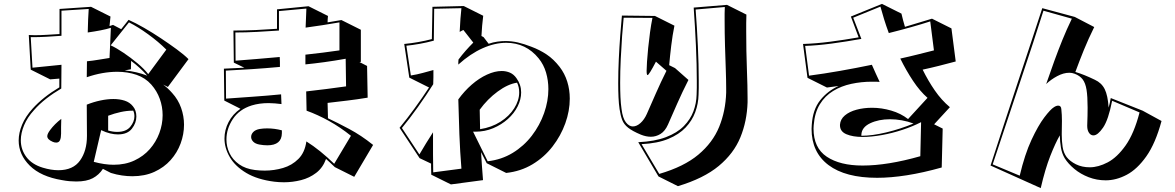

<svg xmlns="http://www.w3.org/2000/svg" viewBox="-20 -839 6040 987"><path d="M509 29Q489 60 457 77Q425 94 372 94Q356 94 338 92.5Q320 91 299 87Q190 69 133 12.5Q76 -44 76 -117Q76 -156 93.5 -198Q111 -240 147 -280Q201 -340 285 -390V-435L238 -431L138 -481L128 -659Q136 -659 143.5 -658.5Q151 -658 159 -658Q188 -658 220 -660Q252 -662 286 -664V-793L448 -804L548 -754L543 -705L561 -711L603 -689L641 -737Q677 -721 720.5 -696Q764 -671 807.5 -642Q851 -613 888.5 -585.5Q926 -558 949 -535L843 -392L819 -404Q844 -385 865 -361Q896 -327 911 -284.5Q926 -242 926 -198Q926 -149 908.5 -101.5Q891 -54 857 -16Q823 22 773.5 44.5Q724 67 660 67Q635 67 607 63Q579 59 550 50ZM462 -7Q518 8 564 8Q624 8 671 -14Q718 -36 750 -72.5Q782 -109 799 -154.5Q816 -200 816 -247Q816 -290 801.5 -330.5Q787 -371 758 -404Q727 -439 681.5 -454.5Q636 -470 583 -470Q507 -470 426 -442Q426 -462 426.5 -483Q427 -504 427 -524Q458 -527 487 -532Q516 -537 543 -541L550 -696Q528 -689 497 -683Q466 -677 431 -672Q432 -707 433 -738Q434 -769 436 -793L296 -784V-655Q256 -652 218.5 -650Q181 -648 153 -648H138L147 -491Q179 -494 217 -498Q255 -502 296 -506Q296 -475 295.5 -444Q295 -413 295 -384Q254 -360 218 -332Q182 -304 155 -273Q121 -236 104 -195.5Q87 -155 87 -118Q87 -70 115.5 -32Q144 6 200 23Q243 36 280 36Q356 36 391.5 -14Q427 -64 427 -140V-145Q427 -177 426.5 -216.5Q426 -256 426 -301Q461 -315 496.5 -322.5Q532 -330 563 -330Q595 -330 621 -321.5Q647 -313 663 -293Q681 -272 681 -240Q681 -207 658 -177.5Q635 -148 586 -148Q568 -148 546.5 -153Q525 -158 500 -170ZM835 -584Q795 -624 742 -662.5Q689 -701 643 -724L549 -606Q579 -592 616 -567Q653 -542 687 -513.5Q721 -485 742 -458ZM621 -477Q683 -471 737 -450Q701 -491 654 -526L653 -483ZM660 -270Q632 -270 600 -263Q568 -256 536 -244V-168Q560 -161 582 -161Q628 -161 649.5 -187Q671 -213 671 -241Q671 -257 665 -270ZM295 -228Q294 -206 294 -186Q294 -166 294 -152Q294 -131 288.5 -118.5Q283 -106 269 -106Q260 -106 251 -110Q223 -122 223 -139Q223 -151 238 -171Q249 -186 263.5 -200.5Q278 -215 295 -228Z M1701 20Q1689 8 1678 -2Q1667 -12 1656 -22Q1640 23 1605.5 49.5Q1571 76 1527.5 87Q1484 98 1440 98Q1414 98 1390 95Q1303 84 1246 50Q1189 16 1161.5 -31Q1134 -78 1134 -127Q1134 -171 1155 -211.5Q1176 -252 1216 -280L1133 -322L1131 -486Q1154 -487 1184 -488.5Q1214 -490 1236 -491L1182 -517L1180 -682Q1238 -682 1293.5 -684.5Q1349 -687 1404 -691V-791L1566 -807L1666 -757Q1665 -748 1664.5 -740Q1664 -732 1664 -724L1735 -736L1835 -686V-521L1828 -520L1867 -500L1870 -337Q1816 -328 1765.5 -322Q1715 -316 1664 -310L1666 -231Q1713 -209 1775 -176Q1837 -143 1898 -94L1801 70ZM1784 -141Q1729 -185 1671.5 -217Q1614 -249 1556 -270L1554 -369Q1607 -375 1658.5 -381.5Q1710 -388 1759 -395L1757 -537Q1702 -527 1647 -519.5Q1592 -512 1550 -508V-558Q1596 -563 1640 -568.5Q1684 -574 1725 -580V-724Q1640 -709 1551 -697Q1552 -720 1553 -745Q1554 -770 1555 -795L1414 -782V-682Q1356 -678 1299.5 -675Q1243 -672 1190 -672L1191 -527Q1246 -531 1303 -536Q1360 -541 1418 -546Q1419 -533 1419 -520Q1419 -507 1419 -495Q1343 -488 1274 -483.5Q1205 -479 1141 -476L1142 -332Q1210 -337 1282 -342Q1354 -347 1425 -354L1427 -304Q1410 -306 1393.5 -307.5Q1377 -309 1361 -309Q1313 -309 1274 -297Q1210 -277 1177 -227Q1144 -177 1144 -122Q1144 -85 1160 -51.5Q1176 -18 1209 5.5Q1242 29 1291 35Q1315 38 1341 38Q1389 38 1435 24.5Q1481 11 1514 -22Q1547 -55 1555 -112Q1590 -90 1626 -61Q1662 -32 1698 3ZM1429 -154Q1428 -92 1354 -92Q1345 -92 1334.5 -93Q1324 -94 1313 -96Q1292 -100 1281.5 -111Q1271 -122 1271 -135Q1271 -149 1282 -160.5Q1293 -172 1315 -176Q1333 -179 1353 -179Q1392 -179 1429 -169Z M2453 -57Q2455 -21 2457.5 14.5Q2460 50 2463 87L2298 109L2197 59Q2196 35 2196 18.5Q2196 2 2196 2L2137 -26L2034 -182Q2072 -228 2112 -283Q2152 -338 2186 -390H2184L2084 -440L2058 -613Q2131 -620 2200 -638Q2201 -678 2201.5 -718.5Q2202 -759 2203 -804L2364 -808L2464 -758Q2460 -727 2458.5 -706.5Q2457 -686 2455 -654L2466 -648L2492 -614Q2515 -622 2537 -625Q2559 -628 2579 -628Q2611 -628 2643 -620.5Q2675 -613 2711 -599Q2754 -583 2790 -559Q2826 -535 2857 -495Q2883 -461 2896 -419.5Q2909 -378 2909 -332Q2909 -269 2886 -205Q2863 -141 2820.5 -86Q2778 -31 2717.5 5.5Q2657 42 2582 50L2482 0ZM2487 -10Q2558 -18 2615.5 -53Q2673 -88 2714 -141.5Q2755 -195 2777 -257.5Q2799 -320 2799 -381Q2799 -425 2787 -466Q2775 -507 2749 -539Q2684 -619 2582 -619Q2524 -619 2461 -591Q2398 -563 2336 -507Q2336 -513 2336 -519.5Q2336 -526 2337 -533Q2355 -557 2373.5 -578Q2392 -599 2413 -620L2362 -685Q2358 -683 2353 -680.5Q2348 -678 2343 -675Q2345 -714 2347 -743Q2349 -772 2352 -797L2212 -794L2210 -630Q2173 -620 2136.5 -613.5Q2100 -607 2069 -604L2092 -451Q2124 -456 2153 -464Q2182 -472 2208 -479Q2208 -460 2208 -441.5Q2208 -423 2207 -406Q2172 -350 2128.5 -289Q2085 -228 2046 -181L2136 -45Q2152 -73 2170 -102Q2188 -131 2206 -159Q2206 -98 2206 -46Q2206 6 2207 47L2352 28Q2345 -58 2341.5 -148.5Q2338 -239 2336 -328Q2367 -371 2405 -404Q2443 -437 2483.5 -455.5Q2524 -474 2559 -474Q2582 -474 2601.5 -465.5Q2621 -457 2635 -437Q2659 -404 2659 -364Q2659 -328 2641 -292Q2623 -256 2590.5 -227Q2558 -198 2515.5 -180Q2473 -162 2423 -162H2412ZM2448 -175Q2507 -184 2552.5 -213Q2598 -242 2623.5 -282.5Q2649 -323 2649 -364Q2649 -392 2638 -414Q2591 -407 2538.5 -368.5Q2486 -330 2446 -275Z M3261 -108Q3346 -112 3403.5 -134Q3461 -156 3495 -190.5Q3529 -225 3544.5 -266.5Q3560 -308 3561 -352Q3562 -369 3562 -387.5Q3562 -406 3562 -425Q3562 -506 3557.5 -604.5Q3553 -703 3546 -800L3717 -814L3817 -764Q3816 -742 3816 -720.5Q3816 -699 3816 -677Q3816 -575 3819.5 -484Q3823 -393 3823 -334V-313Q3820 -216 3786 -133Q3752 -50 3675 14Q3598 78 3465 118L3365 68ZM3713 -384Q3713 -425 3711 -481Q3709 -537 3707 -602.5Q3705 -668 3705 -735Q3705 -752 3705 -769Q3705 -786 3706 -803L3556 -790Q3563 -699 3567.5 -602.5Q3572 -506 3572 -425Q3572 -406 3572 -387.5Q3572 -369 3571 -352Q3570 -306 3554 -262.5Q3538 -219 3504.5 -183.5Q3471 -148 3415.5 -125Q3360 -102 3278 -98L3369 55Q3496 18 3570 -44Q3644 -106 3677 -187Q3710 -268 3713 -363ZM3519 -428Q3487 -365 3461.5 -307Q3436 -249 3414 -199Q3399 -165 3375.5 -150.5Q3352 -136 3326 -136Q3301 -136 3274 -147Q3231 -165 3209 -182.5Q3187 -200 3178.5 -222.5Q3170 -245 3165 -278Q3161 -305 3159.5 -339Q3158 -373 3158 -411Q3158 -471 3161 -535Q3164 -599 3168.5 -658Q3173 -717 3177 -759L3347 -757L3447 -707Q3437 -658 3430.5 -604Q3424 -550 3420 -504L3450 -489ZM3352 -522Q3316 -453 3309 -453Q3304 -453 3304 -475Q3304 -490 3306 -521.5Q3308 -553 3312 -592.5Q3316 -632 3321.5 -672.5Q3327 -713 3334 -747L3186 -748Q3182 -710 3178 -654Q3174 -598 3171 -535.5Q3168 -473 3168 -414Q3168 -375 3169.5 -340.5Q3171 -306 3175 -279Q3181 -231 3197.5 -210Q3214 -189 3233 -189Q3253 -189 3272.5 -206.5Q3292 -224 3305 -253Q3327 -303 3352 -360Q3377 -417 3406 -475Z M4821 22Q4725 49 4642 62Q4559 75 4489 75Q4326 75 4239 9.5Q4152 -56 4152 -176Q4152 -181 4152.5 -186.5Q4153 -192 4153 -197Q4158 -276 4196.5 -324Q4235 -372 4291 -397L4231 -389L4131 -439L4108 -613Q4174 -615 4247 -624.5Q4320 -634 4394 -647L4354 -754L4514 -819L4614 -769Q4618 -751 4622.5 -734.5Q4627 -718 4632 -701L4771 -743L4871 -693L4893 -523Q4848 -511 4806.5 -500.5Q4765 -490 4723 -481Q4751 -424 4785.5 -374Q4820 -324 4863 -288L4782 -200L4826 -178ZM4715 -211Q4672 -189 4619 -171.5Q4566 -154 4512.5 -144.5Q4459 -135 4414 -135Q4364 -135 4331 -149Q4298 -163 4298 -195V-198Q4300 -226 4323 -245.5Q4346 -265 4383 -275Q4420 -285 4463 -285Q4512 -285 4561.5 -270.5Q4611 -256 4648 -227L4748 -336Q4709 -370 4673.5 -423.5Q4638 -477 4608 -538Q4654 -548 4697.5 -559Q4741 -570 4781 -580L4762 -729Q4719 -715 4664 -699.5Q4609 -684 4549 -669Q4535 -707 4524.5 -741Q4514 -775 4506 -805L4366 -748Q4377 -720 4387.5 -692.5Q4398 -665 4408 -639Q4330 -625 4255 -615Q4180 -605 4119 -603L4139 -450Q4215 -460 4297.5 -474.5Q4380 -489 4462 -506Q4473 -482 4482.5 -460Q4492 -438 4502 -418Q4492 -419 4482.5 -419Q4473 -419 4462 -419Q4408 -419 4356.5 -408Q4305 -397 4263 -371.5Q4221 -346 4194.5 -303Q4168 -260 4163 -196Q4163 -192 4162.5 -187.5Q4162 -183 4162 -178Q4162 -79 4230 -33.5Q4298 12 4414 12Q4543 12 4711 -36ZM4408 -141Q4464 -141 4536.5 -158.5Q4609 -176 4676 -204Q4647 -215 4616 -220.5Q4585 -226 4555 -226Q4497 -226 4453.5 -205.5Q4410 -185 4408 -147Z M5951 -217Q5920 -102 5873 -35.5Q5826 31 5772 59.5Q5718 88 5664 88Q5618 88 5576.5 72Q5535 56 5503 29.5Q5471 3 5453 -26Q5439 -50 5434 -79.5Q5429 -109 5428 -143Q5405 -103 5379 -37Q5353 29 5330 128L5072 12Q5107 -96 5143.5 -207.5Q5180 -319 5215.5 -426Q5251 -533 5282.5 -628Q5314 -723 5338 -797L5505 -752L5605 -700Q5574 -637 5551.5 -581.5Q5529 -526 5508 -469Q5532 -462 5556.5 -452Q5581 -442 5608 -429Q5643 -413 5659 -380.5Q5675 -348 5679 -286Q5682 -297 5685 -309.5Q5688 -322 5690 -335L5854 -270ZM5697 -321Q5678 -223 5650.5 -183Q5623 -143 5601 -143Q5587 -143 5578 -156.5Q5569 -170 5569 -191V-195Q5570 -221 5570.5 -244Q5571 -267 5571 -286Q5571 -343 5565.5 -377.5Q5560 -412 5545.5 -431Q5531 -450 5504 -460Q5491 -465 5477 -465Q5447 -465 5414.5 -447.5Q5382 -430 5358 -407Q5380 -471 5400 -526Q5420 -581 5441.5 -634Q5463 -687 5490 -743L5344 -784Q5322 -714 5291.5 -621Q5261 -528 5225.5 -422.5Q5190 -317 5154 -207.5Q5118 -98 5083 6L5222 64Q5248 -46 5282.5 -120Q5317 -194 5348.5 -235.5Q5380 -277 5398 -288Q5410 -296 5420 -296Q5435 -296 5436 -277Q5439 -249 5439 -218Q5439 -200 5438.5 -182.5Q5438 -165 5438 -148Q5438 -114 5442.5 -84Q5447 -54 5463 -32Q5480 -10 5511 5.5Q5542 21 5582 21Q5626 21 5674.5 -4.5Q5723 -30 5766.5 -91.5Q5810 -153 5838 -261Z"/></svg>

Font: Rampart One
Style: Regular
Weight: 400
Designer: Fontworks Inc.
Foundry: Fontworks Inc.
Version: Version 1.100